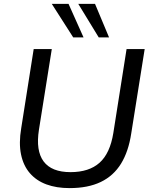

<svg xmlns="http://www.w3.org/2000/svg" viewBox="-20 -957 770 986"><path d="M337 9Q270 9 218.5 -10Q167 -29 133.5 -67.5Q100 -106 88 -164Q76 -222 89 -299L153 -705H246L180 -291Q163 -183 204 -128Q245 -73 342 -73Q437 -73 491 -121Q545 -169 562 -274L630 -705H723L654 -272Q640 -179 601.5 -116.5Q563 -54 497.5 -22.5Q432 9 337 9ZM487 -765 382 -937H468L540 -765ZM356 -765 246 -937H332L409 -765Z"/></svg>

Font: Nunito Sans 12pt ExtraLight 12pt Medium
Style: Italic
Weight: 500
Italic angle: -9°
Version: Version 3.101;gftools[0.9.27]